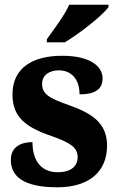

<svg xmlns="http://www.w3.org/2000/svg" viewBox="-20 -786 503 816"><path d="M179 -619V-606H255C318 -643 417 -721 441 -756V-766H274C255 -721 207 -659 179 -619ZM223 10C362 10 435 -59 435 -167C435 -263 371 -304 276 -338C184 -370 159 -388 159 -430C159 -467 190 -487 230 -487C282 -487 318 -451 318 -385C386 -385 416 -408 416 -453C416 -501 368 -549 244 -549C117 -549 33 -496 33 -385C33 -289 88 -246 198 -208C278 -180 310 -160 310 -118C310 -83 286 -54 225 -54C161 -54 118 -96 118 -182C72 -182 26 -164 26 -106C26 -40 75 10 223 10Z"/></svg>

Font: Noto Serif Tamil SemiCondensed ExtraBold
Style: Regular
Weight: 800
Width: 4
Designer: Indian Type Foundry, Tom Grace, and the Monotype Design Team
Foundry: Monotype Imaging Inc.
Version: Version 2.004